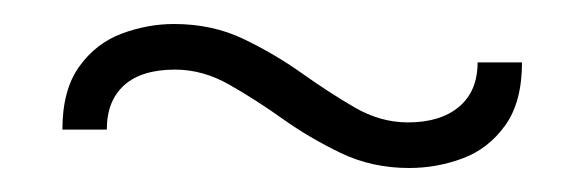

<svg xmlns="http://www.w3.org/2000/svg" viewBox="-20 -430 486 160"><path d="M32 -322Q32 -355 46 -374.5Q60 -394 81.5 -402Q103 -410 125 -410Q157 -410 183 -397.5Q209 -385 231.5 -369Q254 -353 275.5 -340.5Q297 -328 320 -328Q347 -328 362.5 -341Q378 -354 378 -378H415Q415 -345 401 -325.5Q387 -306 365.5 -298Q344 -290 321 -290Q290 -290 264 -302.5Q238 -315 215.5 -331Q193 -347 171 -359.5Q149 -372 126 -372Q98 -372 83.5 -359Q69 -346 69 -322Z"/></svg>

Font: Phudu Light SemiBold
Style: Regular
Weight: 600
Version: Version 1.005;gftools[0.9.23]